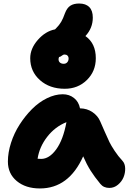

<svg xmlns="http://www.w3.org/2000/svg" viewBox="-20 -1062 744 1092"><path d="M348.1 -557.1Q262.7 -557.1 207.3 -606.2Q151.9 -655.3 151.9 -731Q151.9 -785.6 195.1 -835Q238.3 -884.3 293 -895L298.8 -900.9Q317.4 -919.4 328.1 -938Q338.9 -956.5 349.1 -985.8Q360.8 -1017.1 380.1 -1029.5Q399.4 -1042 430.2 -1042Q467.8 -1042 487.8 -1021.7Q507.8 -1001.5 507.8 -961.9Q507.8 -901.9 465.8 -856.9Q524.9 -815.4 524.9 -731Q524.9 -656.7 474.1 -606.9Q423.3 -557.1 348.1 -557.1ZM313 -725.1Q313 -712.9 321 -706.1Q329.1 -699.2 342.8 -699.2Q355 -699.2 362.5 -707.8Q370.1 -716.3 370.1 -729Q370.1 -739.7 363.8 -745.8Q357.4 -752 346.2 -752Q339.8 -752 331.1 -744.9Q322.3 -737.8 315.9 -737.8Q313 -730.5 313 -725.1ZM207 9.8Q126 9.8 75.4 -32.2Q24.9 -74.2 24.9 -143.1Q24.9 -194.3 42.7 -249.8Q60.5 -305.2 91.6 -353.5Q122.6 -401.9 161.6 -441.2Q200.7 -480.5 246.8 -503.2Q293 -525.9 336.9 -525.9Q374 -525.9 400.9 -504.6Q427.7 -483.4 435.1 -445.8Q475.1 -445.3 505.9 -424.3Q536.6 -403.3 549.8 -372.1Q557.6 -354.5 575.7 -313Q593.8 -271.5 602.8 -253.2Q611.8 -234.9 631.8 -204.3Q651.9 -173.8 676.8 -147Q690.9 -131.8 691.9 -105.5Q692.9 -79.1 682.9 -54.4Q672.9 -29.8 651.1 -11.5Q629.4 6.8 602.1 6.8Q569.3 6.8 550.8 -16.1Q517.6 -56.2 495.1 -91.8Q472.7 -127.4 453.1 -172.9Q371.1 9.8 207 9.8ZM213.9 -158.2Q260.3 -158.2 299.8 -212.6Q339.4 -267.1 357.9 -367.2Q293 -341.3 248.5 -283.9Q204.1 -226.6 193.8 -159.2Q200.7 -158.2 213.9 -158.2Z"/></svg>

Font: Shantell Sans Normal
Style: Regular
Weight: 800
Designer: Stephen Nixon, Anya Danilova, Shantell Martin
Foundry: Arrow Type
Version: Version 1.006;[559af2be0]